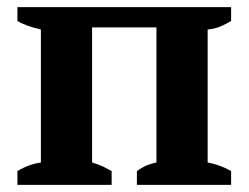

<svg xmlns="http://www.w3.org/2000/svg" viewBox="-20 -520 699 540"><path d="M294 0H29V-39Q48 -50 64 -55.5Q80 -61 95 -63V-437Q74 -442 57 -448Q40 -454 29 -461V-500H630V-461Q617 -453 601 -446Q585 -439 564 -437V-63Q598 -57 630 -39V0H365V-39Q375 -46 386.5 -52Q398 -58 420 -63V-443H239V-63Q259 -57 271 -51Q283 -45 294 -39Z"/></svg>

Font: PT Serif
Style: Bold
Weight: 700
Designer: A.Korolkova, O.Umpeleva, V.Yefimov
Foundry: ParaType Ltd
Version: Version 1.000W OFL; ttfautohint (v1.6)